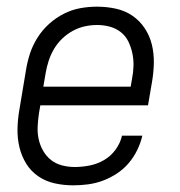

<svg xmlns="http://www.w3.org/2000/svg" viewBox="-20 -548 540 576"><path d="M200 8Q171 8 144 2Q117 -4 95 -19Q73 -34 59 -56.5Q45 -79 38.5 -105.5Q32 -132 32.5 -160.5Q33 -189 38 -218L58 -338Q62 -363 70 -387.5Q78 -412 92.5 -435Q107 -458 127.5 -476.5Q148 -495 172 -507Q196 -519 221 -523.5Q246 -528 271 -528Q300 -528 327.5 -522Q355 -516 377 -501Q399 -486 414 -463.5Q429 -441 435.5 -414.5Q442 -388 441.5 -359.5Q441 -331 436 -302L424 -232H101L97 -209Q94 -189 93 -169Q92 -149 96 -130.5Q100 -112 109.5 -95.5Q119 -79 133 -68Q147 -57 165.5 -52Q184 -47 204 -47Q226 -47 249 -51.5Q272 -56 292.5 -68Q313 -80 327 -99.5Q341 -119 346 -141H407Q402 -119 391.5 -97.5Q381 -76 365.5 -58Q350 -40 330 -27Q310 -14 288.5 -6Q267 2 244.5 5Q222 8 200 8ZM372 -288 376 -311Q380 -331 380.5 -350.5Q381 -370 377 -388.5Q373 -407 365 -423.5Q357 -440 342.5 -451.5Q328 -463 309.5 -468Q291 -473 271 -473Q253 -473 234.5 -469Q216 -465 198.5 -455.5Q181 -446 166.5 -432Q152 -418 142 -401Q132 -384 126 -365.5Q120 -347 117 -329L110 -288Z"/></svg>

Font: Iosevka Term Curly Lt Obl
Style: Regular
Weight: 300
Italic angle: -9°
Designer: Belleve Invis
Foundry: Belleve Invis
Version: Version 32.3.0